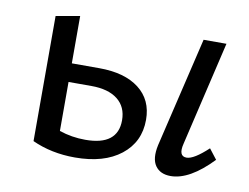

<svg xmlns="http://www.w3.org/2000/svg" viewBox="-55 -497 751 579"><g transform="rotate(10 320.0 -208.0)"><path d="M231 -277Q309 -277 353 -243Q397 -209 397 -148Q397 -80 345.5 -39.5Q294 1 205 1Q133 1 74 -26V-409L147 -422V-277ZM602 -97 626 -66Q557 6 499 6Q467 6 452 -15.5Q437 -37 446 -79L526 -416H596L521 -97Q511 -57 537 -57Q559 -57 602 -97ZM227 -57Q326 -57 326 -134Q326 -175 297.5 -197.5Q269 -220 217 -220H147V-70Q185 -57 227 -57Z"/></g></svg>

Font: EauTestInfant Medium
Style: Italic
Weight: 500
Italic angle: -12°
Designer: Christian Thalmann (Catharsis Fonts)
Version: Version 0.001;PS 000.001;hotconv 1.0.88;makeotf.lib2.5.64775